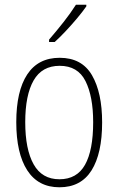

<svg xmlns="http://www.w3.org/2000/svg" viewBox="-20 -784 502 814"><path d="M413 -265Q413 -133 368 -61.5Q323 10 232 10Q142 10 95.5 -62Q49 -134 49 -266Q49 -398 95.5 -468.5Q142 -539 233 -539Q327 -539 370 -465Q413 -391 413 -265ZM87 -266Q87 -151 122.5 -87.5Q158 -24 232 -24Q306 -24 340.5 -85.5Q375 -147 375 -266Q375 -375 342.5 -440Q310 -505 233 -505Q158 -505 122.5 -443Q87 -381 87 -266ZM346 -757Q330 -734 306.5 -706Q283 -678 258 -651.5Q233 -625 212 -606H188V-616Q220 -653 249.5 -690.5Q279 -728 302 -764H346Z"/></svg>

Font: Noto Sans Gujarati UI Condensed ExtraLight
Style: Regular
Weight: 200
Width: 3
Designer: Jelle Bosma - Monotype Design Team, Universal Thirst
Foundry: Monotype Imaging Inc.
Version: Version 2.106; ttfautohint (v1.8.4.7-5d5b)